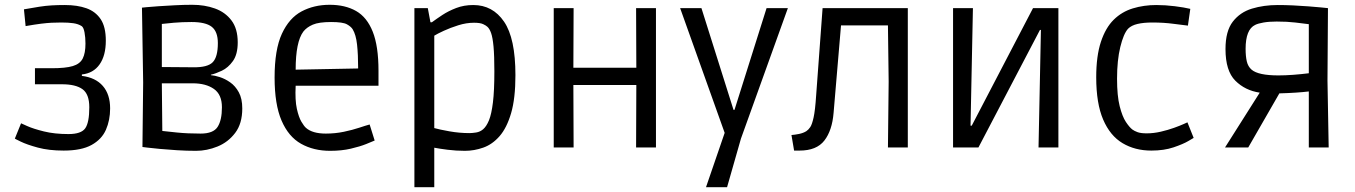

<svg xmlns="http://www.w3.org/2000/svg" viewBox="-20 -616 5660 802"><path d="M246 13Q184 13 138 0.5Q92 -12 66.5 -24.5Q41 -37 42 -37L68 -101Q68 -101 93.5 -89.5Q119 -78 163.5 -67Q208 -56 266 -56Q319 -56 336 -80Q353 -104 353 -168Q353 -223 324.5 -243.5Q296 -264 239 -264H126V-331H196Q254 -331 284 -340Q314 -349 325.5 -371.5Q337 -394 337 -434Q337 -460 333 -481Q329 -502 321 -507Q307 -516 286.5 -519Q266 -522 236 -522Q214 -522 195 -521Q176 -520 151.5 -517Q127 -514 87 -507L80 -577Q119 -584 145 -588Q171 -592 195.5 -593.5Q220 -595 251 -595Q303 -595 341 -581.5Q379 -568 400.5 -536Q422 -504 422 -446Q422 -384 396 -347Q370 -310 322 -305V-299Q379 -292 409.5 -257Q440 -222 440 -163Q440 -114 422.5 -74Q405 -34 362.5 -10.5Q320 13 246 13Z M799 14Q759 14 719.5 11.5Q680 9 647.5 6Q615 3 595 0.5Q575 -2 575 -2L578 -272L573 -584Q573 -584 592 -586Q611 -588 642.5 -590Q674 -592 710.5 -594Q747 -596 783 -596Q835 -596 878 -580.5Q921 -565 947 -530.5Q973 -496 973 -439Q973 -389 953 -361Q933 -333 906.5 -320.5Q880 -308 861 -304V-302Q876 -301 898 -294Q920 -287 941.5 -272Q963 -257 977.5 -230.5Q992 -204 992 -163Q992 -100 962.5 -61Q933 -22 888.5 -4Q844 14 799 14ZM787 -335Q847 -334 868.5 -356Q890 -378 890 -436Q890 -484 864.5 -504Q839 -524 780 -524Q740 -524 706 -521Q672 -518 656 -516V-336ZM818 -58Q871 -58 889 -86Q907 -114 907 -168Q907 -221 873.5 -244.5Q840 -268 785 -268H656L658 -69Q675 -67 719 -62.5Q763 -58 818 -58Z M1359 14Q1290 14 1237.5 -15.5Q1185 -45 1156 -112.5Q1127 -180 1127 -292Q1127 -409 1157.5 -475Q1188 -541 1240 -568.5Q1292 -596 1357 -596Q1422 -596 1467.5 -570Q1513 -544 1537 -483.5Q1561 -423 1561 -321V-258H1215Q1212 -197 1220 -161.5Q1228 -126 1239 -107.5Q1250 -89 1258 -82Q1285 -58 1341 -58Q1380 -58 1416 -65.5Q1452 -73 1480.5 -82.5Q1509 -92 1524 -96L1545 -29Q1536 -25 1510 -14.5Q1484 -4 1445.5 5Q1407 14 1359 14ZM1247 -484Q1215 -441 1215 -325L1476 -330Q1476 -388 1471.5 -429.5Q1467 -471 1453 -494Q1446 -505 1429 -514.5Q1412 -524 1363 -524Q1312 -524 1286.5 -513Q1261 -502 1247 -484Z M1711 166V-582H1767L1778 -523H1784Q1803 -537 1828 -553.5Q1853 -570 1885.5 -582.5Q1918 -595 1957 -595Q2038 -595 2085.5 -525.5Q2133 -456 2133 -302Q2133 -205 2115 -143.5Q2097 -82 2067 -47.5Q2037 -13 1999 0.5Q1961 14 1922 14Q1885 14 1849.5 9.5Q1814 5 1794 1V166ZM1941 -60Q1952 -60 1968.5 -62.5Q1985 -65 1998 -76Q2012 -88 2022.5 -113.5Q2033 -139 2039 -188Q2045 -237 2045 -318Q2045 -384 2041.5 -421.5Q2038 -459 2031.5 -477.5Q2025 -496 2016 -504Q2011 -509 1998.5 -515Q1986 -521 1960 -521Q1928 -521 1894.5 -510.5Q1861 -500 1834 -487.5Q1807 -475 1794 -467V-81Q1815 -75 1857 -67.5Q1899 -60 1941 -60Z M2293 0V-582H2376L2375 -333H2638L2637 -582H2720V0H2637L2638 -261H2375L2376 0Z M2929 166 3007 -61 2821 -582H2910L3044 -157H3048L3182 -582H3271L3075 -37L3017 166Z M3297 13 3286 -52Q3300 -53 3317.5 -56.5Q3335 -60 3348 -68Q3357 -74 3364.5 -85Q3372 -96 3378.5 -125.5Q3385 -155 3389 -216L3416 -582H3772V0H3689L3692 -275L3689 -510H3493L3462 -145Q3456 -71 3423.5 -29Q3391 13 3320 13Z M3961 0V-582H4044L4034 -91H4039L4295 -582H4401V0H4318L4328 -491H4324L4067 0Z M4789 13Q4721 13 4669 -18Q4617 -49 4588 -116.5Q4559 -184 4559 -293Q4559 -382 4578.5 -441Q4598 -500 4632 -533.5Q4666 -567 4712 -581Q4758 -595 4810 -595Q4848 -595 4887.5 -590Q4927 -585 4952 -579L4942 -509Q4923 -511 4882 -516.5Q4841 -522 4794 -522Q4757 -522 4731.5 -516Q4706 -510 4692 -496Q4673 -475 4659.5 -419.5Q4646 -364 4646 -287Q4646 -216 4657 -172.5Q4668 -129 4683 -106.5Q4698 -84 4710 -75Q4718 -69 4731.5 -64Q4745 -59 4770 -59Q4799 -59 4829 -66Q4859 -73 4884 -82Q4909 -91 4924.5 -98Q4940 -105 4940 -105L4966 -40Q4966 -40 4944 -27Q4922 -14 4882 -0.5Q4842 13 4789 13Z M5097 0 5242 -229Q5181 -238 5140 -279Q5099 -320 5099 -411Q5099 -486 5129.5 -525.5Q5160 -565 5209.5 -580Q5259 -595 5317 -595Q5347 -595 5380.5 -593.5Q5414 -592 5445 -589.5Q5476 -587 5498 -585Q5520 -583 5527 -582L5525 -279L5530 0H5447V-234Q5397 -228 5324 -226L5194 0ZM5320 -301Q5349 -301 5382 -303.5Q5415 -306 5447 -310V-515Q5423 -518 5390 -522Q5357 -526 5313 -526Q5281 -526 5258 -522Q5235 -518 5223 -512Q5183 -493 5183 -412Q5183 -381 5188 -359.5Q5193 -338 5208 -325Q5236 -301 5320 -301Z"/></svg>

Font: Ruda
Style: Regular
Weight: 400
Designer: Mariela Monsalve and Angelina Sanchez
Foundry: Mariela Monsalve and Angelina Sanchez
Version: Version 2.000